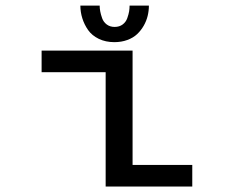

<svg xmlns="http://www.w3.org/2000/svg" viewBox="-20 -686 890 706"><path d="M527.5 -665.5Q527.5 -646.5 523 -627.8Q518.5 -609 508.5 -591.5Q498.5 -574 484.2 -560.5Q470 -547 448.2 -539Q426.5 -531 400.5 -531Q368.5 -531 343.2 -543.2Q318 -555.5 304 -575.5Q290 -595.5 282.8 -618.5Q275.5 -641.5 275.5 -665.5H346.5Q346.5 -655.5 348.5 -644.5Q350.5 -633.5 355.5 -619.2Q360.5 -605 372.5 -596Q384.5 -587 401.5 -587Q419 -587 431 -596Q443 -605 448 -619.2Q453 -633.5 454.8 -644.2Q456.5 -655 456.5 -665.5ZM467.5 -79.5H687V0H368.5V-420.5H133V-500H467.5Z"/></svg>

Font: League Mono Wide
Style: Regular
Weight: 400
Width: 8
Designer: Tyler Finck
Foundry: The League of Moveable Type / Tyler Finck
Version: Version 2.210